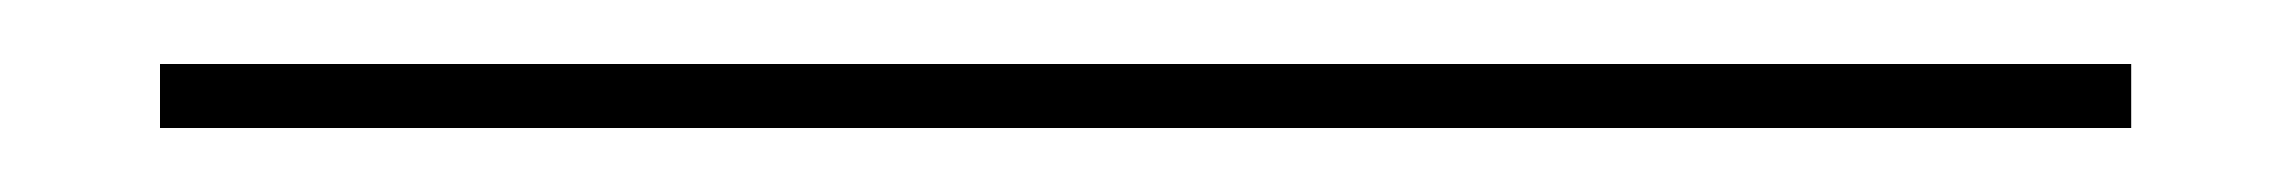

<svg xmlns="http://www.w3.org/2000/svg" viewBox="-20 20 716 60"><path d="M30 60V40H646V60Z"/></svg>

Font: Big Shoulders Text Black
Style: Regular
Weight: 900
Designer: Patric King
Foundry: XO Type Co
Version: Version 1.000; ttfautohint (v1.8.2)